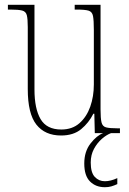

<svg xmlns="http://www.w3.org/2000/svg" viewBox="-20 -556 540 802"><path d="M235 10Q168 10 132 -35.5Q96 -81 96 -184V-443Q96 -477 92 -492.5Q88 -508 72.5 -512Q57 -516 24 -516H13V-536H124V-182Q124 -102 149.5 -58.5Q175 -15 236 -15Q282 -15 312 -41.5Q342 -68 357 -110.5Q372 -153 372 -203V-431Q372 -471 368.5 -489Q365 -507 350 -511.5Q335 -516 300 -516H292V-536H400V-99Q400 -62 404 -45Q408 -28 423 -24Q438 -20 470 -20H481V0H376L374 -81H370Q351 -43 319 -16.5Q287 10 235 10ZM418 226Q380 226 356 202Q332 178 332 127Q332 77 358 43.5Q384 10 411 0H444Q425 7 405.5 24Q386 41 372.5 66Q359 91 359 123Q359 165 376 183Q393 201 418 201Q442 201 470 188V213Q457 219 445 222.5Q433 226 418 226Z"/></svg>

Font: Noto Serif Tamil Condensed Thin
Style: Regular
Weight: 100
Width: 3
Designer: Indian Type Foundry, Tom Grace, and the Monotype Design Team
Foundry: Monotype Imaging Inc.
Version: Version 2.004; ttfautohint (v1.8.4.7-5d5b)